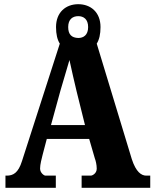

<svg xmlns="http://www.w3.org/2000/svg" viewBox="-20 -895 736 915"><path d="M6 0H246V-58H196C191 -58 171 -70 171 -92C171 -111 179 -141 183 -157L203 -233H405L432 -140C436 -130 441 -110 441 -91C441 -67 418 -58 414 -58H369V0H696V-58H677C654 -58 628 -75 608 -137L441 -687C453 -706 459 -732 459 -766C459 -837 412 -875 353 -875C294 -875 247 -837 247 -766C247 -732 253 -706 265 -687L85 -128C67 -70 42 -58 12 -58H6ZM353 -714C322 -715 305 -730 305 -766C305 -804 327 -818 353 -818C378 -818 400 -804 400 -766C400 -728 378 -714 353 -714ZM223 -299 268 -463C279 -500 300 -573 311 -609C320 -565 336 -499 345 -460L385 -299Z"/></svg>

Font: Noto Serif Myanmar Condensed Black
Style: Regular
Weight: 900
Width: 3
Designer: Ben Mitchell and the Monotype Design Team
Foundry: Monotype Imaging Inc.
Version: Version 2.106